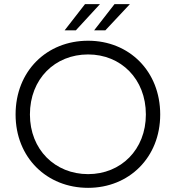

<svg xmlns="http://www.w3.org/2000/svg" viewBox="-20 -894 847 924"><path d="M461 -874H389L291 -748H345ZM605 -874H531L433 -748H487ZM404 10C601 10 751 -136 751 -343C751 -552 601 -698 404 -698C205 -698 55 -552 55 -343C55 -136 205 10 404 10ZM404 -56C245 -56 124 -174 124 -343C124 -514 244 -632 404 -632C562 -632 682 -514 682 -343C682 -174 562 -56 404 -56Z"/></svg>

Font: Roundo
Style: Regular
Weight: 400
Designer: Shiva Nallaperumal
Foundry: Indian Type Foundry
Version: Version 2.000